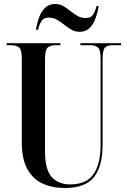

<svg xmlns="http://www.w3.org/2000/svg" viewBox="-20 -930 637 960"><path d="M304 10Q241 10 192.5 -12.5Q144 -35 116.5 -85Q89 -135 89 -217V-636Q89 -681 75.5 -692.5Q62 -704 34 -704H13V-714H282V-704H259Q231 -704 218 -692Q205 -680 205 -632V-175Q205 -82 238.5 -45Q272 -8 330 -8Q412 -8 447.5 -59Q483 -110 483 -207V-635Q483 -680 470.5 -692Q458 -704 430 -704H382V-714H585V-704H541Q517 -704 505 -692Q493 -680 493 -632V-209Q493 -98 449.5 -44Q406 10 304 10ZM379 -771Q355 -771 336.5 -782Q318 -793 300.5 -807Q283 -821 264.5 -831.5Q246 -842 223 -842Q200 -842 189 -827Q178 -812 170 -781H160Q165 -815 176 -844.5Q187 -874 206.5 -892Q226 -910 255 -910Q278 -910 296.5 -899.5Q315 -889 332 -875Q349 -861 367 -850.5Q385 -840 408 -840Q433 -840 444 -855Q455 -870 463 -900H473Q468 -866 457 -836.5Q446 -807 427 -789Q408 -771 379 -771Z"/></svg>

Font: Noto Serif Display ExtraCondensed SemiBold
Style: Regular
Weight: 600
Width: 2
Designer: Monotype Design Team
Foundry: Monotype Imaging Inc.
Version: Version 2.009